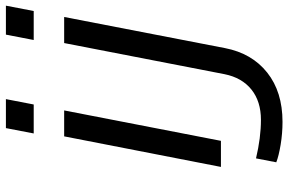

<svg xmlns="http://www.w3.org/2000/svg" viewBox="-182 -582 972 647"><g transform="rotate(-90 303.5 -259.0)"><path d="M167 -528.3H254.4L151.9 0H64ZM176.8 -630.9 194.8 -724.6H292.5L274.4 -630.9ZM481.4 -528.3H569.3L464.4 13.7Q446.8 104.5 381.8 156Q316.9 207.5 215.8 207.5Q177.2 207.5 138.9 201.2Q100.6 194.8 79.6 186.5L92.8 118.2Q162.6 134.8 222.7 134.8Q284.7 134.8 324.7 102.8Q364.7 70.8 376.5 12.2ZM491.7 -630.9 509.8 -724.6H607.4L589.4 -630.9Z"/></g></svg>

Font: Liberation Mono
Style: Italic
Weight: 400
Italic angle: -12°
Monospace: yes
Designer: Steve Matteson
Foundry: Ascender Corporation
Version: Version 2.1.5